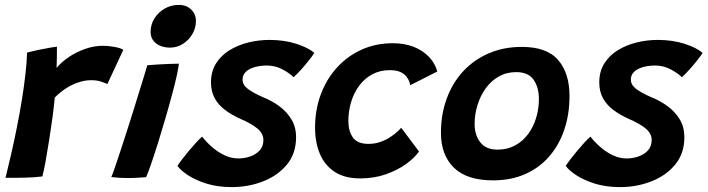

<svg xmlns="http://www.w3.org/2000/svg" viewBox="-20 -724 2889 784"><path d="M211 -446.5Q230 -470 260.2 -490.5Q290.5 -511 326.8 -524Q363 -537 399.5 -537Q424 -537 449 -532.2Q474 -527.5 483.5 -520.5L418.5 -381Q408.5 -385.5 392.2 -391Q376 -396.5 351.5 -396.5Q326.5 -396.5 299.8 -387.5Q273 -378.5 248.5 -362.5Q224 -346.5 203.5 -325.5Q201 -294.5 194.8 -248Q188.5 -201.5 180.8 -152.5Q173 -103.5 165.8 -63.2Q158.5 -23 153 -3.5Q121.5 0.5 80.2 1.5Q39 2.5 2.5 2Q13.5 -42.5 25.8 -95.5Q38 -148.5 49.2 -205.2Q60.5 -262 69.5 -317.5Q78.5 -373 84 -422.2Q89.5 -471.5 90.5 -509Q112 -515 138.2 -520.5Q164.5 -526 185.5 -529.5Q206.5 -533 212.5 -533.5Q212.5 -515.5 212.2 -488.2Q212 -461 211 -446.5Z M576.5 -0.5Q568 0 546.8 1.5Q525.5 3 502.5 3Q485 3 468 2Q451 1 434.5 -1Q439.5 -12 450 -42.5Q460.5 -73 474.5 -115.8Q488.5 -158.5 504 -207Q519.5 -255.5 534.2 -303.2Q549 -351 561.5 -391.2Q574 -431.5 581.5 -457.5Q596.5 -459 621.2 -460.5Q646 -462 670.5 -463Q695 -464 710.5 -464Q709 -449 701.8 -415.2Q694.5 -381.5 683.5 -341.5Q671.5 -295.5 656.2 -243.2Q641 -191 625.5 -141.5Q610 -92 597 -54.2Q584 -16.5 576.5 -0.5ZM674 -529.5Q639.5 -529.5 617.2 -547Q595 -564.5 595 -593.5Q595 -624.5 611 -649.5Q627 -674.5 653 -689.2Q679 -704 710 -704Q741 -704 760.5 -685.2Q780 -666.5 780 -638Q780 -609.5 765.5 -584.8Q751 -560 727 -544.8Q703 -529.5 674 -529.5Z M926 40Q869 40 823.5 25.8Q778 11.5 747.2 -8.8Q716.5 -29 704.5 -47Q710 -55.5 722.2 -71.8Q734.5 -88 750.2 -106.8Q766 -125.5 780.8 -141.8Q795.5 -158 805.5 -166Q822.5 -144 846 -123.5Q869.5 -103 897 -90Q924.5 -77 953 -77Q978.5 -77 1002 -85.2Q1025.5 -93.5 1040.5 -110Q1055.5 -126.5 1055.5 -152Q1055.5 -180 1029.5 -200.5Q1003.5 -221 962 -238.5Q926.5 -254.5 899.2 -274.8Q872 -295 856.8 -322.8Q841.5 -350.5 841.5 -387.5Q841.5 -432 862 -464.8Q882.5 -497.5 917 -518.8Q951.5 -540 993.8 -550.5Q1036 -561 1080 -561Q1141 -561 1189.8 -545.2Q1238.5 -529.5 1263.5 -508Q1258 -499 1244.5 -481.5Q1231 -464 1213.8 -444.5Q1196.5 -425 1179 -408.5Q1162 -425.5 1132.8 -441Q1103.5 -456.5 1069.5 -456.5Q1054 -456.5 1036.5 -453.8Q1019 -451 1004 -444.2Q989 -437.5 979.8 -426.2Q970.5 -415 970.5 -399Q970.5 -377.5 991.8 -361.2Q1013 -345 1053 -327.5Q1090 -313 1120.8 -290.2Q1151.5 -267.5 1170.2 -236.2Q1189 -205 1189 -163.5Q1189 -97.5 1151.8 -52.2Q1114.5 -7 1054.5 16.5Q994.5 40 926 40Z M1691 -105.5Q1673 -79.5 1638 -54.2Q1603 -29 1555.2 -12.2Q1507.5 4.5 1450.5 4.5Q1387 4.5 1346.2 -22.5Q1305.5 -49.5 1286 -96.2Q1266.5 -143 1266.5 -203Q1266.5 -275.5 1289.8 -338.2Q1313 -401 1355.8 -448Q1398.5 -495 1456.5 -521.2Q1514.5 -547.5 1584.5 -547.5Q1631.5 -547.5 1668.8 -533Q1706 -518.5 1731.2 -492.2Q1756.5 -466 1765.5 -432L1655 -376Q1654.5 -381 1651.2 -390.8Q1648 -400.5 1639.5 -411.5Q1631 -422.5 1614.8 -430Q1598.5 -437.5 1571.5 -437.5Q1531.5 -437.5 1500 -420.5Q1468.5 -403.5 1446.8 -374.2Q1425 -345 1413.8 -307.5Q1402.5 -270 1402.5 -229.5Q1402.5 -189 1420.8 -162.8Q1439 -136.5 1485 -136.5Q1511 -136.5 1534 -144.8Q1557 -153 1574.5 -164.8Q1592 -176.5 1603.5 -187.2Q1615 -198 1618 -202.5Z M1993.5 12.5Q1886 12.5 1833.2 -39.5Q1780.5 -91.5 1780.5 -181Q1780.5 -257 1804 -321.2Q1827.5 -385.5 1871.2 -432.8Q1915 -480 1975.8 -506.2Q2036.5 -532.5 2111 -532.5Q2213.5 -532.5 2259.5 -478.5Q2305.5 -424.5 2305.5 -332Q2305.5 -257.5 2284.2 -194.5Q2263 -131.5 2222.5 -85Q2182 -38.5 2124.2 -13Q2066.5 12.5 1993.5 12.5ZM2011.5 -113Q2051.5 -113 2083 -130Q2114.5 -147 2136.2 -176.2Q2158 -205.5 2169.2 -242.5Q2180.5 -279.5 2180.5 -320Q2180.5 -367.5 2158.8 -398.5Q2137 -429.5 2088 -429.5Q2048.5 -429.5 2017 -411.8Q1985.5 -394 1963.5 -363.5Q1941.5 -333 1929.8 -295.2Q1918 -257.5 1918 -218Q1918 -172.5 1941.2 -142.8Q1964.5 -113 2011.5 -113Z M2511.5 40Q2454.5 40 2409 25.8Q2363.5 11.5 2332.8 -8.8Q2302 -29 2290 -47Q2295.5 -55.5 2307.8 -71.8Q2320 -88 2335.8 -106.8Q2351.5 -125.5 2366.2 -141.8Q2381 -158 2391 -166Q2408 -144 2431.5 -123.5Q2455 -103 2482.5 -90Q2510 -77 2538.5 -77Q2564 -77 2587.5 -85.2Q2611 -93.5 2626 -110Q2641 -126.5 2641 -152Q2641 -180 2615 -200.5Q2589 -221 2547.5 -238.5Q2512 -254.5 2484.8 -274.8Q2457.5 -295 2442.2 -322.8Q2427 -350.5 2427 -387.5Q2427 -432 2447.5 -464.8Q2468 -497.5 2502.5 -518.8Q2537 -540 2579.2 -550.5Q2621.5 -561 2665.5 -561Q2726.5 -561 2775.2 -545.2Q2824 -529.5 2849 -508Q2843.5 -499 2830 -481.5Q2816.5 -464 2799.2 -444.5Q2782 -425 2764.5 -408.5Q2747.5 -425.5 2718.2 -441Q2689 -456.5 2655 -456.5Q2639.5 -456.5 2622 -453.8Q2604.5 -451 2589.5 -444.2Q2574.5 -437.5 2565.2 -426.2Q2556 -415 2556 -399Q2556 -377.5 2577.2 -361.2Q2598.5 -345 2638.5 -327.5Q2675.5 -313 2706.2 -290.2Q2737 -267.5 2755.8 -236.2Q2774.5 -205 2774.5 -163.5Q2774.5 -97.5 2737.2 -52.2Q2700 -7 2640 16.5Q2580 40 2511.5 40Z"/></svg>

Font: Grandstander Thin SemiBold
Style: Italic
Weight: 600
Italic angle: -15°
Version: Version 1.200